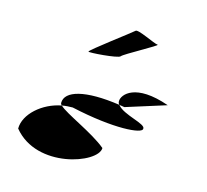

<svg xmlns="http://www.w3.org/2000/svg" viewBox="-94 -888 919 853"><g transform="rotate(15 365.0 -461.5)"><path d="M37 -224C159 -74 421 -166 421 -237C357 -291 228 -343 198 -373C112 -357 37 -291 37 -224ZM192 -384C192 -381 193 -377 198 -373C214 -376 231 -377 247 -377C450 -332 574 -344 574 -366C581 -391 473 -403 444 -442C281 -466 192 -439 192 -384ZM250 -635C250 -630 386 -640 394 -652C402 -664 552 -744 539 -744C524 -744 436 -790 428 -778C418 -768 250 -643 250 -635ZM438 -458C438 -452 439 -447 444 -442C452 -441 460 -439 468 -438L652 -496C490 -553 438 -488 438 -458Z"/></g></svg>

Font: Ampere
Style: SuExt
Weight: 400
Version: Version 1